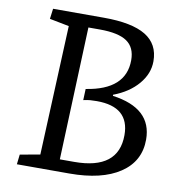

<svg xmlns="http://www.w3.org/2000/svg" viewBox="-79 -771 775 843"><g transform="rotate(10 308.0 -350.0)"><path d="M564 -549Q564 -494 524 -447Q484 -400 415 -374V-369Q592 -345 592 -205Q592 -108 511 -54Q430 0 286 0H52L57 -44L146 -60L171 -637L84 -654L90 -700H317Q442 -700 503 -663Q564 -626 564 -549ZM292 -378Q467 -405 467 -537Q467 -594 429 -620Q391 -646 308 -646H257L234 -54H298Q495 -54 495 -208Q495 -334 350 -334Q333 -334 320.5 -333Q308 -332 290 -328Z"/></g></svg>

Font: Literata 12pt
Style: Italic
Weight: 400
Italic angle: -2°
Designer: Latin by Veronika Burian and Jose Scaglione. Greek by Irene Vlachou. Cyrillic by Vera Evstafieva
Foundry: TypeTogether
Version: Version 3.002